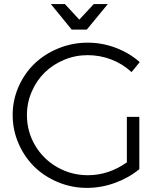

<svg xmlns="http://www.w3.org/2000/svg" viewBox="-20 -914 795 940"><path d="M404.8 -769H331.1L229 -894H297.9L368.2 -817.9L439 -894H507.8ZM601.1 -119.1V-341.8H662.1V-85.9Q611.3 -43.5 543.5 -18.8Q475.6 5.9 405.8 5.9Q331.1 5.9 263.7 -22.2Q196.3 -50.3 147.7 -98.1Q99.1 -146 70.6 -211.9Q42 -277.8 42 -351.1Q42 -423.8 70.8 -489.3Q99.6 -554.7 148.7 -602.1Q197.8 -649.4 265.9 -677.2Q334 -705.1 409.2 -705.1Q480.5 -705.1 546.9 -679.9Q613.3 -654.8 664.1 -609.9L624 -561Q581.1 -601.1 525.1 -622.6Q469.2 -644 409.2 -644Q348.1 -644 293.2 -620.8Q238.3 -597.7 198.5 -558.6Q158.7 -519.5 135.3 -465.1Q111.8 -410.6 111.8 -351.1Q111.8 -270.5 151.6 -202.6Q191.4 -134.8 260.3 -95.5Q329.1 -56.2 410.2 -56.2Q512.2 -56.2 601.1 -119.1Z"/></svg>

Font: Montserrat arm Light
Style: Regular
Weight: 300
Designer: Julieta Ulanovsky
Foundry: Julieta Ulanovsky
Version: Version 6.000;PS 006.000;hotconv 1.0.88;makeotf.lib2.5.64775